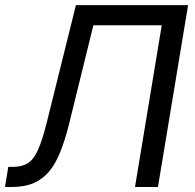

<svg xmlns="http://www.w3.org/2000/svg" viewBox="-21 -748 781 768"><path d="M-1 0 12.2 -80.6H31.7Q66.4 -80.6 89.6 -94.7Q112.8 -108.9 130.4 -147.2Q147.9 -185.5 166 -257.8L282.7 -727.5H731.4L610.8 0H519L626 -647H352.5L254.9 -250.5Q238.8 -186.5 219.7 -139.2Q200.7 -91.8 174.6 -61Q148.4 -30.3 112.3 -15.1Q76.2 0 25.9 0Z"/></svg>

Font: Inter 18pt
Style: Italic
Weight: 400
Italic angle: -9.3988°
Designer: Rasmus Andersson
Foundry: rsms
Version: Version 4.001;git-66647c0bb